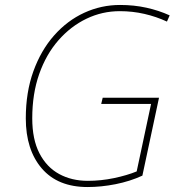

<svg xmlns="http://www.w3.org/2000/svg" viewBox="-20 -744 730 774"><path d="M333 10Q213 10 148.5 -65Q84 -140 84 -267Q84 -372 114.5 -456.5Q145 -541 198 -601Q251 -661 319.5 -692.5Q388 -724 464 -724Q520 -724 570 -713Q620 -702 664 -682L653 -657Q610 -677 562 -688Q514 -699 463 -699Q392 -699 328.5 -668.5Q265 -638 215.5 -581.5Q166 -525 138 -445.5Q110 -366 110 -267Q110 -182 139 -126Q168 -70 218.5 -42.5Q269 -15 334 -15Q387 -15 439.5 -26Q492 -37 531 -53L589 -325H388L394 -350H621L554 -36Q504 -13 446 -1.5Q388 10 333 10Z"/></svg>

Font: Noto Sans Thin
Style: Italic
Weight: 100
Italic angle: -12°
Designer: Monotype Design Team
Foundry: Monotype Imaging Inc.
Version: Version 2.013; ttfautohint (v1.8.4.7-5d5b)